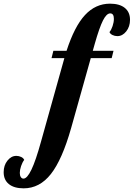

<svg xmlns="http://www.w3.org/2000/svg" viewBox="-271 -777 729 1047"><path d="M-222.5 227C-203.5 242.3 -176.7 250 -142 250C-84 250 -34.5 224 6.5 172C47.5 120 84.3 36.3 117 -79L224 -460H338L348 -500H235L246 -539C262.7 -597.7 277.5 -639.8 290.5 -665.5C303.5 -691.2 316.7 -704 330 -704C343.3 -704 350 -694 350 -674C350 -662 347.7 -649 343 -635C338.3 -621 332.7 -610 326 -602C328.7 -595.3 334.2 -590 342.5 -586C350.8 -582 359.7 -580 369 -580C387.7 -580 403.8 -588.7 417.5 -606C431.2 -623.3 438 -644.3 438 -669C438 -697 428.5 -718.7 409.5 -734C390.5 -749.3 363.7 -757 329 -757C276.3 -757 230.8 -736.3 192.5 -695C154.2 -653.7 120.7 -588.7 92 -500H20L10 -460H80L-47 -6C-66.3 64 -83.8 115.3 -99.5 148C-115.2 180.7 -129.7 197 -143 197C-149 197 -153.8 194.2 -157.5 188.5C-161.2 182.8 -163 175.3 -163 166C-163 154.7 -160.7 142.2 -156 128.5C-151.3 114.8 -145.7 103.7 -139 95C-141.7 88.3 -147.2 83 -155.5 79C-163.8 75 -172.7 73 -182 73C-200.7 73 -216.8 81.7 -230.5 99C-244.2 116.3 -251 137.3 -251 162C-251 190 -241.5 211.7 -222.5 227Z"/></svg>

Font: DonutKreme
Style: Regular
Weight: 400
Designer: Impallari Type
Foundry: Impallari Type
Version: Version 2.100